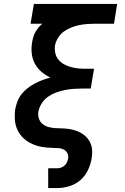

<svg xmlns="http://www.w3.org/2000/svg" viewBox="-20 -755 640 980"><path d="M226 205V104H271Q281 104 291.5 100.5Q302 97 310 89.5Q318 82 322 72Q326 62 328 52Q330 38 323.5 26Q317 14 305 8Q293 2 279 1Q265 0 251 0Q237 0 223 -1.5Q209 -3 195.5 -5Q182 -7 169 -11Q156 -15 144 -20.5Q132 -26 121 -33Q110 -40 100.5 -49Q91 -58 83 -68.5Q75 -79 69.5 -91Q64 -103 60.5 -116Q57 -129 56 -143Q55 -157 55.5 -171Q56 -185 58 -199Q62 -219 69.5 -238.5Q77 -258 90.5 -275Q104 -292 121.5 -305.5Q139 -319 158 -329Q177 -339 197 -346.5Q217 -354 237 -359Q212 -371 191.5 -388.5Q171 -406 158 -430Q145 -454 142 -482.5Q139 -511 144 -539Q146 -553 150 -566Q154 -579 160.5 -591Q167 -603 176 -614Q185 -625 196 -634H136L153 -735H578L562 -634H468Q447 -634 426.5 -632.5Q406 -631 385.5 -627Q365 -623 344.5 -615Q324 -607 306.5 -594.5Q289 -582 277 -563Q265 -544 261 -524Q258 -504 262 -485Q266 -466 277.5 -451.5Q289 -437 305 -428Q321 -419 339.5 -413.5Q358 -408 377.5 -406Q397 -404 417 -404H460L443 -303H400Q378 -303 356 -301.5Q334 -300 311.5 -295.5Q289 -291 267 -283Q245 -275 225.5 -261.5Q206 -248 193 -227.5Q180 -207 176 -185Q173 -167 178.5 -150Q184 -133 197.5 -122Q211 -111 228 -106.5Q245 -102 263.5 -101Q282 -100 300.5 -99.5Q319 -99 336.5 -96Q354 -93 370.5 -87Q387 -81 401.5 -71.5Q416 -62 427 -48.5Q438 -35 444 -19Q450 -3 450.5 15.5Q451 34 448 52Q443 83 429 113Q415 143 390 164.5Q365 186 333.5 195.5Q302 205 271 205Z"/></svg>

Font: Iosevka Slab Extended
Style: Bold Italic
Weight: 700
Width: 7
Italic angle: -9°
Monospace: yes
Designer: Belleve Invis
Foundry: Belleve Invis
Version: Version 11.1.0; ttfautohint (v1.8.3)